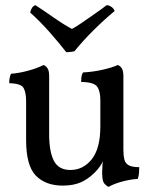

<svg xmlns="http://www.w3.org/2000/svg" viewBox="-20 -721 604 750"><path d="M225 4Q158 4 120 -35Q82 -74 82 -174V-325Q82 -360 72 -377.5Q62 -395 16 -396Q16 -407 17.5 -415.5Q19 -424 23 -433Q54 -435 90.5 -445Q127 -455 150 -467Q159 -464 165.5 -454.5Q172 -445 172 -423V-196Q172 -129 190.5 -93Q209 -57 255 -57Q305 -57 338.5 -99Q372 -141 372 -228V-330Q372 -365 359.5 -382.5Q347 -400 297 -401Q297 -412 298 -420.5Q299 -429 304 -438Q343 -440 380.5 -448.5Q418 -457 440 -467Q449 -464 455.5 -454.5Q462 -445 462 -423V-133L384 -96Q379 -83 370 -70.5Q361 -58 350 -47Q324 -21 295 -8.5Q266 4 225 4ZM404 9Q394 4 386.5 -5.5Q379 -15 379 -49Q379 -60 380.5 -80Q382 -100 389 -136H462Q462 -113 466 -97.5Q470 -82 483.5 -75Q497 -68 524 -68Q524 -58 523 -45.5Q522 -33 518 -22Q493 -21 460 -12.5Q427 -4 404 9ZM239 -517Q211 -553 174.5 -594.5Q138 -636 98 -672Q100 -682 104.5 -689.5Q109 -697 118 -701Q152 -679 190.5 -652Q229 -625 261 -608Q273 -614 293 -627.5Q313 -641 334.5 -656Q356 -671 373.5 -683.5Q391 -696 397 -701Q407 -700 415.5 -694Q424 -688 428 -678Q390 -647 347 -604.5Q304 -562 271 -521Q263 -519 254 -518Q245 -517 239 -517Z"/></svg>

Font: Vollkorn
Style: Regular
Weight: 400
Designer: Friedrich Althausen
Foundry: Friedrich Althausen
Version: Version 5.001